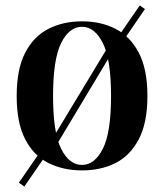

<svg xmlns="http://www.w3.org/2000/svg" viewBox="-20 -609 599 702"><path d="M280 -531Q349 -531 402.5 -503.5Q456 -476 487.5 -416Q519 -356 519 -258Q519 -160 487.5 -100Q456 -40 402.5 -13Q349 14 280 14Q211 14 157 -13Q103 -40 72 -100Q41 -160 41 -258Q41 -356 72 -416Q103 -476 157 -503.5Q211 -531 280 -531ZM280 -511Q233 -511 203.5 -451.5Q174 -392 174 -258Q174 -124 203.5 -65Q233 -6 280 -6Q326 -6 356 -65Q386 -124 386 -258Q386 -392 356 -451.5Q326 -511 280 -511ZM392 -466 407 -446 177 -63 161 -84ZM145 -80 160 -59 69 73 49 59ZM491 -589 510 -576 421 -446 406 -466Z"/></svg>

Font: Playfair Display SemiBold
Style: Regular
Weight: 600
Designer: Claus Eggers Sørensen
Foundry: Claus Eggers Sørensen
Version: Version 1.203